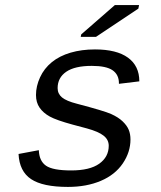

<svg xmlns="http://www.w3.org/2000/svg" viewBox="-20 -733 640 763"><path d="M250 9.8Q149.9 9.8 103.5 -21.2Q57.1 -52.2 53.7 -121.1L134.3 -136.2Q135.7 -93.3 162.8 -74.5Q189.9 -55.7 262.7 -55.7Q336.9 -55.7 374.5 -82.5Q412.1 -109.4 412.1 -153.8Q412.1 -177.7 391.8 -193.8Q371.6 -210 325.2 -222.7L268.6 -237.8Q204.1 -255.4 178 -269.8Q151.9 -284.2 137.5 -304.9Q123 -325.7 123 -355.5Q123 -390.6 139.2 -425.8Q155.3 -460.9 185.8 -485.8Q216.3 -510.7 260.3 -523.7Q304.2 -536.6 357.4 -536.6Q443.4 -536.6 488.5 -503.9Q533.7 -471.2 533.7 -409.7L452.6 -399.9V-402.3Q452.6 -436.5 427.2 -453.9Q401.9 -471.2 344.7 -471.2Q277.3 -471.2 243.2 -447.8Q209 -424.3 209 -382.8Q209 -360.4 226.3 -345.9Q243.7 -331.5 285.6 -320.8Q393.6 -292.5 421.9 -279.8Q450.2 -267.1 467.3 -250.7Q484.4 -234.4 491.5 -217.3Q498.5 -200.2 498.5 -178.7Q498.5 -128.4 467.8 -83.3Q437 -38.1 380.4 -14.2Q323.7 9.8 250 9.8ZM300.8 -586.4 302.7 -596.2 436.5 -712.9H532.7L529.8 -698.7L361.3 -586.4Z"/></svg>

Font: Cousine
Style: Italic
Weight: 400
Italic angle: -12°
Monospace: yes
Designer: Steve Matteson
Foundry: Monotype Imaging Inc.
Version: Version 1.21